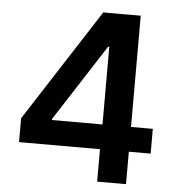

<svg xmlns="http://www.w3.org/2000/svg" viewBox="-52 -777 767 826"><g transform="rotate(5 331.5 -364.0)"><path d="M48.3 -140.1V-243.2L360.8 -727.5H445.8V-582.5H394.5L181.2 -252V-247.1H616.7V-140.1ZM397.9 0V-171.4L399.4 -218.3V-727.5H522.5V0Z"/></g></svg>

Font: Inter 17pt SemiBold
Style: Regular
Weight: 600
Version: Version 4.001;git-66647c0bb